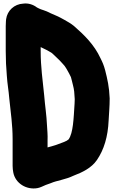

<svg xmlns="http://www.w3.org/2000/svg" viewBox="-20 -795 653 1088"><path d="M210.5 -528.2C233.2 -517.6 254.3 -507.1 274.6 -493.9C284 -485.9 294.5 -474.7 302.9 -467.1C314.2 -457 324.3 -446.2 335.7 -433.3L346.7 -420.6C352.7 -412.4 356.8 -405.3 363.2 -393.8L372.1 -377.7C374 -373.2 378.2 -364.4 382 -357.9C385.2 -348 390.2 -324.6 393.8 -311.2C400.1 -288 401.9 -267.3 403.5 -233.1C403.5 -221.5 402.9 -212.9 402.6 -208.3C397.1 -121.2 394.7 -42.5 368.9 -5.3C367.2 -4.1 366.3 -3.8 358.3 2.3C356.2 3.4 344.8 8.8 343.1 9.4C319.6 17.4 301.8 26.1 283.3 30.8L254.7 38.9C252.9 39.4 251.7 39.8 249.5 40.4V-1C250.9 -29.6 247.7 -56.6 246.5 -81.7C243.7 -145.3 235.1 -194.4 230.4 -254.3C221.8 -341.8 210.5 -414.4 210.5 -506ZM239.3 253.1 266.6 243.3C267.2 243.1 268.4 242.6 269.2 242.3C300.4 228.4 350.6 222.9 396.9 200.5C445.6 182.1 497.9 157.3 528.9 112.2C569.5 53.2 591.5 -21.1 595.5 -111.2C597.5 -152.6 601.5 -189.3 601.5 -237.7C599 -302.5 588.6 -346.3 576.3 -395.3C568.2 -426.5 560.3 -443.3 549.8 -464.2C514 -542.3 456.2 -597.8 399.2 -647.6C380.2 -663.2 363.9 -671.4 346.4 -681.7L324.1 -693.9C302.9 -705.6 282.9 -712.1 266.6 -720.1C238.2 -736 211.3 -740.5 200.3 -747.2C196.8 -749.2 192.8 -751 189.1 -752.9C168.9 -768.6 140.5 -778.4 112 -774.5C60.7 -772.1 21 -734.6 14.7 -686.3L13.6 -675.3C12.8 -664.8 12.5 -656.3 12.5 -647V-506C12.5 -458.8 14.6 -411.9 18.6 -367.2C21.7 -317.8 28.9 -284.4 32.6 -236.7C40.8 -154.9 51.5 -89.6 51.5 -6V145C51.5 158.7 53.2 170.5 55.1 181.4C66.5 244.4 130.5 282.4 192.7 270.9C208.7 267.9 222.3 260.2 239.3 253.1Z"/></svg>

Font: Smoothie
Style: ExBd
Weight: 800
Foundry: Cannot Into Space Fonts
Version: Version 0.8